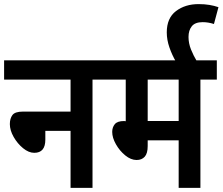

<svg xmlns="http://www.w3.org/2000/svg" viewBox="-20 -916 1085 936"><path d="M0 -622H511V-528H431V0H324V-278H201V-235Q201 -171 147 -171Q120 -171 92.5 -193.5Q65 -216 46.5 -248.5Q28 -281 28 -311Q28 -338 40.5 -355Q53 -372 92 -372H324V-528H0Z M957 -528V0H851V-232H700V-204Q700 -168 685.5 -152Q671 -136 646 -136Q618 -136 590.5 -158.5Q563 -181 545 -213Q527 -245 527 -273Q527 -295 539.5 -310.5Q552 -326 585 -326L593 -325V-528H498V-622H1037V-528ZM851 -528H700V-326H851Z M838 -615Q819 -647 806 -684.5Q793 -722 793 -758Q793 -828 838 -862Q883 -896 948 -896Q977 -896 1001 -892Q1025 -888 1045 -881L1023 -799Q995 -808 968 -808Q931 -808 915 -788Q899 -768 899 -736Q899 -705 911 -675Q923 -645 941 -615Z"/></svg>

Font: Noto Sans Condensed SemiBold
Style: Italic
Weight: 600
Width: 3
Italic angle: -12°
Designer: Monotype Design Team
Foundry: Monotype Imaging Inc.
Version: Version 2.013; ttfautohint (v1.8.4.7-5d5b)